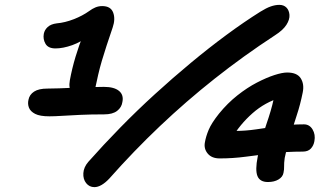

<svg xmlns="http://www.w3.org/2000/svg" viewBox="-20 -741 1356 789"><path d="M322 -334Q290 -334 275.5 -356.5Q261 -379 267 -411Q276 -460 290.5 -508Q305 -556 323 -601L345 -595Q315 -569 277 -555.5Q239 -542 208 -542Q178 -542 167 -561Q156 -580 160 -602Q163 -618 176 -630Q189 -642 213 -645Q247 -648 283 -662Q319 -676 347 -696Q359 -705 372 -710.5Q385 -716 400 -716Q435 -716 445 -689.5Q455 -663 443 -628Q429 -587 418 -553.5Q407 -520 398.5 -491Q390 -462 383.5 -434Q377 -406 371 -377Q367 -355 354.5 -344.5Q342 -334 322 -334ZM183 -263Q144 -263 124.5 -273Q105 -283 99 -298.5Q93 -314 97 -331Q101 -352 120 -364.5Q139 -377 175 -377Q194 -377 223 -378Q252 -379 284.5 -380.5Q317 -382 349 -383Q381 -384 407 -384Q449 -384 469 -367.5Q489 -351 483 -322Q480 -300 461.5 -285.5Q443 -271 408 -271Q353 -271 310 -269Q267 -267 235.5 -265Q204 -263 183 -263ZM368 28Q347 28 334 11.5Q321 -5 322.5 -29.5Q324 -54 343 -76Q405 -146 474 -216.5Q543 -287 616.5 -354Q690 -421 764 -482.5Q838 -544 910.5 -597.5Q983 -651 1050 -693Q1074 -708 1092.5 -714.5Q1111 -721 1128 -721Q1146 -721 1157 -710Q1168 -699 1169.5 -680Q1171 -661 1157 -639Q1143 -617 1110 -596Q980 -511 862.5 -418Q745 -325 637.5 -223Q530 -121 429 -7Q413 10 397.5 19Q382 28 368 28ZM1081 7Q1048 7 1038 -17.5Q1028 -42 1039 -97Q1054 -171 1074.5 -230Q1095 -289 1104 -331Q1106 -344 1106.5 -354.5Q1107 -365 1104 -375L1134 -340Q1069 -321 1017.5 -275.5Q966 -230 931 -171L909 -213Q922 -207 929 -205Q936 -203 948 -203Q989 -203 1033 -209.5Q1077 -216 1125.5 -223Q1174 -230 1229 -230Q1252 -230 1264.5 -209Q1277 -188 1272 -161Q1269 -143 1257.5 -130.5Q1246 -118 1224 -118Q1157 -118 1099.5 -111Q1042 -104 989.5 -97Q937 -90 883 -90Q850 -90 833.5 -110Q817 -130 822 -156Q826 -180 837.5 -207.5Q849 -235 880 -274Q915 -317 955.5 -349Q996 -381 1035.5 -401.5Q1075 -422 1107.5 -432.5Q1140 -443 1160 -443Q1201 -443 1216 -419Q1231 -395 1224 -361Q1214 -311 1200 -269Q1186 -227 1173 -184.5Q1160 -142 1150 -92Q1147 -70 1147.5 -57.5Q1148 -45 1145 -31Q1142 -14 1124.5 -3.5Q1107 7 1081 7Z"/></svg>

Font: Shantell Sans SemiBold
Style: Italic
Weight: 600
Italic angle: -11°
Designer: Stephen Nixon, Anya Danilova, Shantell Martin
Foundry: Arrow Type
Version: Version 1.011;[c5ecc13dd]